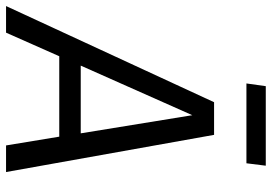

<svg xmlns="http://www.w3.org/2000/svg" viewBox="-181 -747 899 635"><g transform="rotate(90 268.5 -429.5)"><path d="M403 -176H137L59 0H-29L289 -688H397L520 0H432ZM392 -247 332 -616 168 -247ZM227 -795 236 -859H499L491 -795Z"/></g></svg>

Font: FiraGO Book
Style: Italic
Weight: 350
Italic angle: -8°
Designer: bBox Type GmbH
Foundry: bBox Type GmbH
Version: Version 1.001